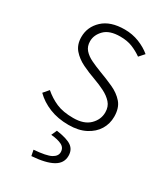

<svg xmlns="http://www.w3.org/2000/svg" viewBox="-178 -573 761 873"><g transform="rotate(30 202.5 -136.5)"><path d="M208 12Q152 12 107.5 -6Q63 -24 32 -55L56 -83Q86 -57 121.5 -41.5Q157 -26 211 -26Q267 -26 296 -54.5Q325 -83 325 -121Q325 -151 307.5 -170.5Q290 -190 263 -203.5Q236 -217 208 -227Q171 -240 137 -256.5Q103 -273 81 -298.5Q59 -324 59 -364Q59 -417 99 -454.5Q139 -492 214 -492Q254 -492 289.5 -478Q325 -464 351 -442L327 -415Q303 -432 276 -443Q249 -454 212 -454Q156 -454 129.5 -427Q103 -400 103 -367Q103 -340 118.5 -322.5Q134 -305 159 -293Q184 -281 213 -270Q251 -256 287.5 -239.5Q324 -223 347 -196.5Q370 -170 370 -124Q370 -87 351.5 -56.5Q333 -26 296.5 -7Q260 12 208 12ZM133 219 127 189Q192 184 216 171Q240 158 240 137Q240 114 219.5 103.5Q199 93 163 90L176 61Q233 69 256 85.5Q279 102 279 134Q279 173 242 193.5Q205 214 133 219Z"/></g></svg>

Font: Mada Light
Style: Regular
Weight: 300
Designer: Khaled Hosny
Version: Version 1.5